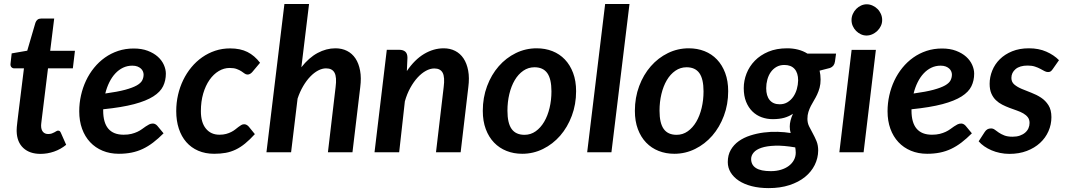

<svg xmlns="http://www.w3.org/2000/svg" viewBox="-20 -763 5338 962"><path d="M63.5 -104.5Q63.5 -108 63.5 -112.8Q63.5 -117.5 64.2 -126.8Q65 -136 66.8 -151.2Q68.5 -166.5 71.5 -190.5L100 -420.5H51.5Q42.5 -420.5 36.8 -427Q31 -433.5 33 -446.5L38.5 -495.5L116.5 -509L157.5 -649Q161 -659 168 -664.5Q175 -670 185.5 -670H251.5L231.5 -508.5H355.5L345 -420.5H220.5L193 -197Q190.5 -176.5 189 -164.5Q187.5 -152.5 186.8 -145.8Q186 -139 186 -136.2Q186 -133.5 186 -132.5Q186 -113.5 195.2 -102.5Q204.5 -91.5 221.5 -91.5Q232 -91.5 239.5 -94.2Q247 -97 252.5 -100Q258 -103 262.5 -105.8Q267 -108.5 271 -108.5Q276.5 -108.5 279.5 -105.8Q282.5 -103 285 -97.5L311.5 -37.5Q284 -15 250.8 -3.5Q217.5 8 183 8Q128.5 8 96.8 -21.5Q65 -51 63.5 -104.5Z M643 -434Q618 -434 596.5 -423.8Q575 -413.5 557.8 -395Q540.5 -376.5 527.8 -350.8Q515 -325 507.5 -294.5Q569.5 -303 607.2 -313.2Q645 -323.5 665.5 -335.2Q686 -347 692.8 -360.8Q699.5 -374.5 699.5 -389.5Q699.5 -397 696.2 -405Q693 -413 686.2 -419.2Q679.5 -425.5 668.8 -429.8Q658 -434 643 -434ZM497 -209Q497 -88 599.5 -88Q621.5 -88 638.5 -92.2Q655.5 -96.5 668.2 -102.5Q681 -108.5 691.2 -116Q701.5 -123.5 710.2 -129.5Q719 -135.5 727.5 -139.8Q736 -144 746 -144Q752 -144 757.8 -141Q763.5 -138 768 -133L799.5 -95Q773 -68.5 747.5 -49Q722 -29.5 695.5 -17Q669 -4.5 639.5 1.5Q610 7.5 575.5 7.5Q530.5 7.5 494 -7.8Q457.5 -23 431.5 -50.8Q405.5 -78.5 391.2 -117.8Q377 -157 377 -205.5Q377 -246 385.8 -285Q394.5 -324 411 -359Q427.5 -394 451.5 -423.5Q475.5 -453 505.8 -474.5Q536 -496 572.2 -508Q608.5 -520 650 -520Q690 -520 720.2 -508.5Q750.5 -497 770.8 -478.8Q791 -460.5 801 -438Q811 -415.5 811 -394Q811 -359.5 797.2 -331Q783.5 -302.5 748.2 -280Q713 -257.5 652 -241.2Q591 -225 497 -215.5Z M1257 -91Q1231.5 -63 1208.2 -44Q1185 -25 1161 -13.5Q1137 -2 1110.8 2.8Q1084.5 7.5 1053 7.5Q1008.5 7.5 973.2 -7.8Q938 -23 913.5 -51Q889 -79 876 -118.5Q863 -158 863 -206.5Q863 -248 872 -287.5Q881 -327 898 -362Q915 -397 939 -426Q963 -455 993 -476Q1023 -497 1058.2 -508.8Q1093.5 -520.5 1133 -520.5Q1184 -520.5 1219.8 -502.5Q1255.5 -484.5 1283 -448.5L1243.5 -401.5Q1239.5 -397 1233.5 -393.2Q1227.5 -389.5 1220.5 -389.5Q1212 -389.5 1205.2 -394.8Q1198.5 -400 1189.2 -406Q1180 -412 1166.2 -417.2Q1152.5 -422.5 1130.5 -422.5Q1102 -422.5 1076 -407Q1050 -391.5 1030 -363Q1010 -334.5 998.2 -294.5Q986.5 -254.5 986.5 -206Q986.5 -149.5 1011.5 -118.8Q1036.5 -88 1079.5 -88Q1098.5 -88 1113 -92Q1127.5 -96 1138.8 -101.8Q1150 -107.5 1158.5 -114.2Q1167 -121 1174.5 -126.8Q1182 -132.5 1188.8 -136.5Q1195.5 -140.5 1203.5 -140.5Q1210 -140.5 1215.8 -137.2Q1221.5 -134 1226 -129L1257 -91Z M1490 -426Q1527.5 -474 1571.2 -497.5Q1615 -521 1660.5 -521Q1693 -521 1718.8 -508Q1744.5 -495 1761 -470.2Q1777.5 -445.5 1784.2 -409.2Q1791 -373 1785 -326.5L1746 0H1623L1661.5 -326.5Q1668 -376.5 1656.2 -398.5Q1644.5 -420.5 1613.5 -420.5Q1594.5 -420.5 1574 -409.8Q1553.5 -399 1534.5 -379.2Q1515.5 -359.5 1499 -331.5Q1482.5 -303.5 1471 -269L1438.5 0H1315L1405 -743H1528.5Z M2018.5 -407Q2057.5 -464.5 2105 -492.8Q2152.5 -521 2203 -521Q2235 -521 2260.5 -508Q2286 -495 2302.5 -470.2Q2319 -445.5 2325.8 -409.2Q2332.5 -373 2326.5 -326.5L2288 0H2164.5L2203 -326.5Q2209.5 -376.5 2198 -398.2Q2186.5 -420 2156 -420Q2135.5 -420 2114 -408.2Q2092.5 -396.5 2072.5 -374.8Q2052.5 -353 2035.8 -322.8Q2019 -292.5 2008.5 -255L1980 0H1856.5L1918 -513.5H1980.5Q2000 -513.5 2010.8 -504Q2021.5 -494.5 2021.5 -473.5Z M2608 -87.5Q2639 -87.5 2664 -105.2Q2689 -123 2706.5 -152.8Q2724 -182.5 2733.5 -222Q2743 -261.5 2743 -305Q2743 -367.5 2722 -396.8Q2701 -426 2658 -426Q2627 -426 2601.8 -408.5Q2576.5 -391 2559 -361.2Q2541.5 -331.5 2532 -292Q2522.5 -252.5 2522.5 -208.5Q2522.5 -146 2543.5 -116.8Q2564.5 -87.5 2608 -87.5ZM2596.5 7.5Q2554 7.5 2518 -6.8Q2482 -21 2455.5 -48.5Q2429 -76 2414 -116Q2399 -156 2399 -207.5Q2399 -274 2420.5 -331.5Q2442 -389 2478.8 -431Q2515.5 -473 2564.5 -497Q2613.5 -521 2669 -521Q2711.5 -521 2747.8 -506.8Q2784 -492.5 2810.2 -465Q2836.5 -437.5 2851.5 -397.5Q2866.5 -357.5 2866.5 -306Q2866.5 -240 2845 -182.8Q2823.5 -125.5 2786.8 -83.2Q2750 -41 2701 -16.8Q2652 7.5 2596.5 7.5Z M2922 0 3012 -743H3134L3043.5 0Z M3370 -87.5Q3401 -87.5 3426 -105.2Q3451 -123 3468.5 -152.8Q3486 -182.5 3495.5 -222Q3505 -261.5 3505 -305Q3505 -367.5 3484 -396.8Q3463 -426 3420 -426Q3389 -426 3363.8 -408.5Q3338.5 -391 3321 -361.2Q3303.5 -331.5 3294 -292Q3284.5 -252.5 3284.5 -208.5Q3284.5 -146 3305.5 -116.8Q3326.5 -87.5 3370 -87.5ZM3358.5 7.5Q3316 7.5 3280 -6.8Q3244 -21 3217.5 -48.5Q3191 -76 3176 -116Q3161 -156 3161 -207.5Q3161 -274 3182.5 -331.5Q3204 -389 3240.8 -431Q3277.5 -473 3326.5 -497Q3375.5 -521 3431 -521Q3473.5 -521 3509.8 -506.8Q3546 -492.5 3572.2 -465Q3598.5 -437.5 3613.5 -397.5Q3628.5 -357.5 3628.5 -306Q3628.5 -240 3607 -182.8Q3585.5 -125.5 3548.8 -83.2Q3512 -41 3463 -16.8Q3414 7.5 3358.5 7.5Z M3842 94.5Q3870 94.5 3893 87.5Q3916 80.5 3932.5 68Q3949 55.5 3958 38.5Q3967 21.5 3967 2Q3967 -5 3966.2 -11.8Q3965.5 -18.5 3964.5 -24.5Q3905.5 -34.5 3863.5 -33Q3821.5 -31.5 3795 -22.5Q3768.5 -13.5 3756 1.5Q3743.5 16.5 3743.5 33.5Q3743.5 63.5 3767.8 79Q3792 94.5 3842 94.5ZM3886.5 -240.5Q3909 -240.5 3926 -251Q3943 -261.5 3954.8 -278.5Q3966.5 -295.5 3972.5 -316.8Q3978.5 -338 3979 -360Q3979 -397.5 3961.2 -417.5Q3943.5 -437.5 3910 -437.5Q3887.5 -437.5 3870.5 -427.8Q3853.5 -418 3842 -401.8Q3830.5 -385.5 3824.8 -364.5Q3819 -343.5 3819 -321Q3819 -282.5 3836.5 -261.5Q3854 -240.5 3886.5 -240.5ZM4169 -494.5 4163.5 -454.5Q4160 -430.5 4139 -422.5L4086.5 -409Q4089 -399 4090.2 -387.8Q4091.5 -376.5 4091.5 -364.5Q4091.5 -341.5 4086.5 -323.2Q4081.5 -305 4074.2 -289.5Q4067 -274 4058.5 -260.2Q4050 -246.5 4042.8 -232.2Q4035.5 -218 4030.5 -202.2Q4025.5 -186.5 4025.5 -167.5Q4025.5 -147 4034 -129.8Q4042.5 -112.5 4052.5 -94.5Q4062.5 -76.5 4071 -56Q4079.5 -35.5 4079.5 -8.5Q4079 29.5 4062 63.8Q4045 98 4013.2 123.8Q3981.5 149.5 3935.5 164.5Q3889.5 179.5 3831.5 179.5Q3784.5 179.5 3746.5 169.8Q3708.5 160 3682 142.5Q3655.5 125 3641 101.2Q3626.5 77.5 3626.5 49Q3626.5 14 3641.5 -12Q3656.5 -38 3681.5 -55.8Q3706.5 -73.5 3739 -84Q3771.5 -94.5 3806.5 -99Q3841.5 -103.5 3876.5 -102.5Q3911.5 -101.5 3941.5 -96.5Q3937 -111.5 3937 -129Q3937 -158 3953 -193Q3934 -180 3909.8 -173Q3885.5 -166 3851.5 -166Q3822.5 -166 3796.2 -175.5Q3770 -185 3750 -204.5Q3730 -224 3718.2 -253.2Q3706.5 -282.5 3706.5 -321.5Q3706.5 -359 3720.5 -394.8Q3734.5 -430.5 3762 -458.8Q3789.5 -487 3830 -504Q3870.5 -521 3924 -521Q3952.5 -521 3978.2 -514.5Q4004 -508 4025.5 -494.5Z M4368.5 -513 4307 0H4185.5L4247 -513ZM4400 -662.5Q4400 -646.5 4393.2 -632.5Q4386.5 -618.5 4375.5 -608Q4364.5 -597.5 4350.5 -591.2Q4336.5 -585 4321.5 -585Q4307 -585 4293.5 -591.2Q4280 -597.5 4269.5 -608Q4259 -618.5 4252.8 -632.5Q4246.5 -646.5 4246.5 -662.5Q4246.5 -678.5 4253 -693Q4259.5 -707.5 4270 -718.2Q4280.5 -729 4294.2 -735.2Q4308 -741.5 4322.5 -741.5Q4337.5 -741.5 4351.5 -735.2Q4365.5 -729 4376.2 -718.5Q4387 -708 4393.5 -693.5Q4400 -679 4400 -662.5Z M4693 -434Q4668 -434 4646.5 -423.8Q4625 -413.5 4607.8 -395Q4590.5 -376.5 4577.8 -350.8Q4565 -325 4557.5 -294.5Q4619.5 -303 4657.2 -313.2Q4695 -323.5 4715.5 -335.2Q4736 -347 4742.8 -360.8Q4749.5 -374.5 4749.5 -389.5Q4749.5 -397 4746.2 -405Q4743 -413 4736.2 -419.2Q4729.5 -425.5 4718.8 -429.8Q4708 -434 4693 -434ZM4547 -209Q4547 -88 4649.5 -88Q4671.5 -88 4688.5 -92.2Q4705.5 -96.5 4718.2 -102.5Q4731 -108.5 4741.2 -116Q4751.5 -123.5 4760.2 -129.5Q4769 -135.5 4777.5 -139.8Q4786 -144 4796 -144Q4802 -144 4807.8 -141Q4813.5 -138 4818 -133L4849.5 -95Q4823 -68.5 4797.5 -49Q4772 -29.5 4745.5 -17Q4719 -4.5 4689.5 1.5Q4660 7.5 4625.5 7.5Q4580.5 7.5 4544 -7.8Q4507.5 -23 4481.5 -50.8Q4455.5 -78.5 4441.2 -117.8Q4427 -157 4427 -205.5Q4427 -246 4435.8 -285Q4444.5 -324 4461 -359Q4477.5 -394 4501.5 -423.5Q4525.5 -453 4555.8 -474.5Q4586 -496 4622.2 -508Q4658.5 -520 4700 -520Q4740 -520 4770.2 -508.5Q4800.5 -497 4820.8 -478.8Q4841 -460.5 4851 -438Q4861 -415.5 4861 -394Q4861 -359.5 4847.2 -331Q4833.5 -302.5 4798.2 -280Q4763 -257.5 4702 -241.2Q4641 -225 4547 -215.5Z M5254.5 -416.5Q5249 -408.5 5244 -405.2Q5239 -402 5231 -402Q5222 -402 5213 -407Q5204 -412 5192.2 -418.2Q5180.5 -424.5 5165.2 -429.5Q5150 -434.5 5129 -434.5Q5089.5 -434.5 5068.5 -416.8Q5047.5 -399 5047.5 -372.5Q5047.5 -352 5062.2 -339.5Q5077 -327 5099.5 -317.5Q5122 -308 5147.8 -298.2Q5173.5 -288.5 5196 -273.8Q5218.5 -259 5233.2 -235.8Q5248 -212.5 5248 -176Q5248 -139 5233.2 -105.5Q5218.5 -72 5191 -46.8Q5163.5 -21.5 5124.8 -6.8Q5086 8 5037.5 8Q5013.5 8 4990.5 3.2Q4967.5 -1.5 4947.8 -10Q4928 -18.5 4911.5 -30Q4895 -41.5 4883.5 -55L4914 -102Q4919.5 -110.5 4927 -115Q4934.5 -119.5 4945.5 -119.5Q4956 -119.5 4964.5 -113Q4973 -106.5 4984.2 -98.8Q4995.5 -91 5011.8 -84.5Q5028 -78 5053.5 -78Q5074 -78 5089.8 -83.5Q5105.5 -89 5116.5 -98.5Q5127.5 -108 5133 -120.5Q5138.5 -133 5138.5 -147Q5138.5 -164 5130 -175.2Q5121.5 -186.5 5107.2 -194.8Q5093 -203 5075 -209.2Q5057 -215.5 5038.2 -222.5Q5019.5 -229.5 5001.8 -238.5Q4984 -247.5 4969.8 -261.2Q4955.5 -275 4947 -294.8Q4938.5 -314.5 4938.5 -343Q4938.5 -377 4951.5 -409.2Q4964.5 -441.5 4989.5 -466.2Q5014.5 -491 5051.2 -506Q5088 -521 5135.5 -521Q5184.5 -521 5222.5 -504.2Q5260.5 -487.5 5286 -461.5Z"/></svg>

Font: Lato 2
Style: Bold Italic
Weight: 700
Italic angle: -7°
Designer: Lukasz Dziedzic with Adam Twardoch and Botio Nikoltchev
Foundry: tyPoland Lukasz Dziedzic
Version: Version 2.015; 2015-08-06; http://www.latofonts.com/